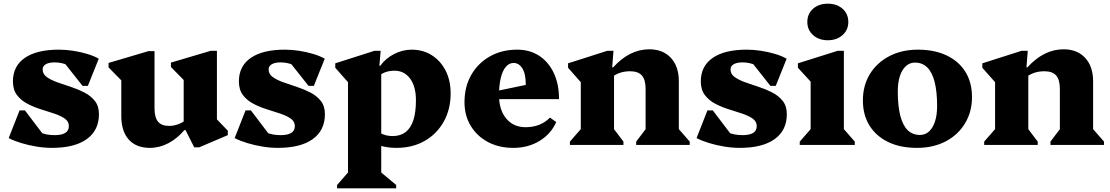

<svg xmlns="http://www.w3.org/2000/svg" viewBox="-20 -785 6010 1040"><path d="M261 16Q221 16 178 9Q135 2 95.5 -10Q56 -22 27 -37L86 -187H115L251 -8H148V-108Q162 -83 196.5 -68Q231 -53 276 -53Q314 -53 333.5 -65Q353 -77 353 -102Q353 -127 331 -142.5Q309 -158 274.5 -169.5Q240 -181 201.5 -193Q163 -205 128.5 -223Q94 -241 72 -270Q50 -299 50 -344Q50 -427 114.5 -471.5Q179 -516 299 -516Q336 -516 375.5 -510Q415 -504 452 -493Q489 -482 515 -467L456 -320H427L291 -492H394V-392Q380 -418 346.5 -432.5Q313 -447 276 -447Q245 -447 228 -437Q211 -427 211 -409Q211 -384 233 -368Q255 -352 290 -339.5Q325 -327 363.5 -314.5Q402 -302 437 -284Q472 -266 494 -238Q516 -210 516 -167Q516 -79 450 -31.5Q384 16 261 16Z M792 16Q718 16 677.5 -29Q637 -74 637 -157V-403L680 -306L568 -420V-444L784 -508H817V-199Q817 -149 836 -126Q855 -103 896 -103Q922 -103 946.5 -112.5Q971 -122 990 -138V-82H980Q941 -35 892.5 -9.5Q844 16 792 16ZM1032 13 985 -80H975V-405L1018 -308L906 -422V-446L1122 -510H1155V-105L1112 -183L1214 -77V-53L1059 13Z M1485 16Q1445 16 1402 9Q1359 2 1319.5 -10Q1280 -22 1251 -37L1310 -187H1339L1475 -8H1372V-108Q1386 -83 1420.5 -68Q1455 -53 1500 -53Q1538 -53 1557.5 -65Q1577 -77 1577 -102Q1577 -127 1555 -142.5Q1533 -158 1498.5 -169.5Q1464 -181 1425.5 -193Q1387 -205 1352.5 -223Q1318 -241 1296 -270Q1274 -299 1274 -344Q1274 -427 1338.5 -471.5Q1403 -516 1523 -516Q1560 -516 1599.5 -510Q1639 -504 1676 -493Q1713 -482 1739 -467L1680 -320H1651L1515 -492H1618V-392Q1604 -418 1570.5 -432.5Q1537 -447 1500 -447Q1469 -447 1452 -437Q1435 -427 1435 -409Q1435 -384 1457 -368Q1479 -352 1514 -339.5Q1549 -327 1587.5 -314.5Q1626 -302 1661 -284Q1696 -266 1718 -238Q1740 -210 1740 -167Q1740 -79 1674 -31.5Q1608 16 1485 16Z M2128 16Q2033 16 1978 -28V-120Q2010 -81 2039.5 -64.5Q2069 -48 2107 -48Q2149 -48 2177 -69.5Q2205 -91 2219 -134Q2233 -177 2233 -242Q2233 -316 2201.5 -359Q2170 -402 2117 -402Q2091 -402 2069 -394.5Q2047 -387 2030 -372V-429H2040Q2069 -469 2115 -492.5Q2161 -516 2210 -516Q2272 -516 2319.5 -485.5Q2367 -455 2394 -402Q2421 -349 2421 -279Q2421 -193 2383.5 -126Q2346 -59 2280 -21.5Q2214 16 2128 16ZM1806 235V217L1881 131L1865 159V-369L1908 -291L1796 -418V-442L2009 -510H2042L2035 -429H2045V161L2030 137L2126 217V235Z M2761 16Q2683 16 2623.5 -15.5Q2564 -47 2530 -103Q2496 -159 2496 -231Q2496 -315 2532.5 -379Q2569 -443 2633.5 -479.5Q2698 -516 2782 -516Q2849 -516 2899.5 -483.5Q2950 -451 2979 -391Q3008 -331 3008 -248H2626V-283L2828 -325Q2828 -385 2809.5 -414.5Q2791 -444 2762 -444Q2738 -444 2720 -423Q2702 -402 2692.5 -362.5Q2683 -323 2683 -269Q2683 -190 2722 -143Q2761 -96 2827 -96Q2908 -96 2959 -148L2993 -124Q2965 -60 2903 -22Q2841 16 2761 16Z M3426 0V-18L3492 -105L3477 -76V-303Q3477 -353 3457 -376Q3437 -399 3393 -399Q3362 -399 3336.5 -390Q3311 -381 3291 -364V-420H3301Q3390 -518 3497 -518Q3571 -518 3614 -471.5Q3657 -425 3657 -345V-76L3641 -104L3716 -18V0ZM3067 0V-18L3142 -104L3126 -76V-403L3169 -291L3057 -418V-442L3270 -510H3303L3296 -420H3306V-76L3291 -105L3357 -18V0Z M3987 16Q3947 16 3904 9Q3861 2 3821.5 -10Q3782 -22 3753 -37L3812 -187H3841L3977 -8H3874V-108Q3888 -83 3922.5 -68Q3957 -53 4002 -53Q4040 -53 4059.5 -65Q4079 -77 4079 -102Q4079 -127 4057 -142.5Q4035 -158 4000.5 -169.5Q3966 -181 3927.5 -193Q3889 -205 3854.5 -223Q3820 -241 3798 -270Q3776 -299 3776 -344Q3776 -427 3840.5 -471.5Q3905 -516 4025 -516Q4062 -516 4101.5 -510Q4141 -504 4178 -493Q4215 -482 4241 -467L4182 -320H4153L4017 -492H4120V-392Q4106 -418 4072.5 -432.5Q4039 -447 4002 -447Q3971 -447 3954 -437Q3937 -427 3937 -409Q3937 -384 3959 -368Q3981 -352 4016 -339.5Q4051 -327 4089.5 -314.5Q4128 -302 4163 -284Q4198 -266 4220 -238Q4242 -210 4242 -167Q4242 -79 4176 -31.5Q4110 16 3987 16Z M4312 0V-18L4387 -104L4371 -76V-374L4414 -296L4302 -418V-442L4518 -510H4551V-76L4535 -104L4610 -18V0ZM4464 -567Q4415 -567 4384 -595Q4353 -623 4353 -666Q4353 -710 4384 -737.5Q4415 -765 4464 -765Q4513 -765 4544 -737.5Q4575 -710 4575 -666Q4575 -623 4544 -595Q4513 -567 4464 -567Z M4947 16Q4857 16 4791.5 -15.5Q4726 -47 4690 -104.5Q4654 -162 4654 -241Q4654 -322 4692 -384Q4730 -446 4797.5 -481Q4865 -516 4952 -516Q5042 -516 5108 -484.5Q5174 -453 5209.5 -395.5Q5245 -338 5245 -259Q5245 -179 5207 -116.5Q5169 -54 5102 -19Q5035 16 4947 16ZM4963 -54Q4992 -54 5012.5 -73Q5033 -92 5044.5 -127Q5056 -162 5056 -210Q5056 -289 5042.5 -341.5Q5029 -394 5002.5 -420Q4976 -446 4936 -446Q4908 -446 4887 -427Q4866 -408 4854.5 -373Q4843 -338 4843 -290Q4843 -211 4856.5 -158.5Q4870 -106 4896.5 -80Q4923 -54 4963 -54Z M5670 0V-18L5736 -105L5721 -76V-303Q5721 -353 5701 -376Q5681 -399 5637 -399Q5606 -399 5580.5 -390Q5555 -381 5535 -364V-420H5545Q5634 -518 5741 -518Q5815 -518 5858 -471.5Q5901 -425 5901 -345V-76L5885 -104L5960 -18V0ZM5311 0V-18L5386 -104L5370 -76V-403L5413 -291L5301 -418V-442L5514 -510H5547L5540 -420H5550V-76L5535 -105L5601 -18V0Z"/></svg>

Font: Platypi Light ExtraBold
Style: Regular
Weight: 800
Version: Version 1.200